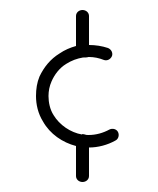

<svg xmlns="http://www.w3.org/2000/svg" viewBox="-20 -450 317 384"><path d="M158 -336C168 -336 178 -334 188 -330C194 -328 201 -331 204 -338C206 -344 203 -351 196 -354C184 -358 171 -360 158 -360V-418C158 -425 152 -430 145 -430C138 -430 132 -425 132 -418V-358C121 -355 109 -350 99 -343C81 -332 68 -316 59 -297C54 -285 52 -272 52 -258C52 -241 56 -223 66 -207C80 -182 105 -165 132 -158V-98C132 -91 138 -86 145 -86C152 -86 158 -91 158 -98V-155C176 -155 195 -160 211 -169C217 -172 219 -180 216 -186C213 -192 205 -194 199 -191C186 -184 172 -180 157 -180C155 -180 152 -180 150 -181C148 -181 147 -182 145 -182C145 -182 144 -181 144 -181C121 -185 99 -200 87 -220C80 -231 77 -245 77 -258C77 -268 79 -278 83 -287C89 -301 99 -314 112 -322C123 -329 134 -333 146 -335C147 -335 147 -335 147 -335C150 -335 154 -335 157 -336Z"/></svg>

Font: LS
Style: LightAlt
Weight: 250
Designer: BSozoo
Foundry: BSozoo
Version: Version 001.000